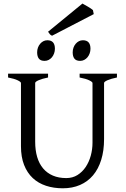

<svg xmlns="http://www.w3.org/2000/svg" viewBox="-20 -1020 694 1055"><path d="M622.6 -594.2Q589.4 -587.4 570.6 -579.1Q551.8 -570.8 551.8 -564V-255.9Q551.8 -191.9 536.1 -141.6Q520.5 -91.3 491.2 -56.6Q461.9 -22 419.9 -3.7Q377.9 14.6 325.2 14.6Q274.9 14.6 232.7 0.7Q190.4 -13.2 159.9 -41.7Q129.4 -70.3 112.3 -113.8Q95.2 -157.2 95.2 -216.8V-564Q95.2 -569.8 77.4 -578.6Q59.6 -587.4 24.4 -594.2V-615.2H244.1V-594.2Q210.9 -587.4 192.1 -579.1Q173.3 -570.8 173.3 -564V-241.2Q173.3 -194.3 184.3 -157.2Q195.3 -120.1 217 -94.5Q238.8 -68.8 270.5 -55.2Q302.2 -41.5 344.2 -41.5Q378.9 -41.5 405.8 -58.3Q432.6 -75.2 450.9 -102.5Q469.2 -129.9 478.8 -164.8Q488.3 -199.7 488.3 -235.8V-564Q488.3 -569.8 470.5 -578.6Q452.6 -587.4 417.5 -594.2V-615.2H622.6ZM477.1 -752.4Q477.1 -738.8 472.7 -726.6Q468.3 -714.4 460.7 -705.3Q453.1 -696.3 442.9 -690.9Q432.6 -685.5 420.4 -685.5Q398.4 -685.5 388.9 -697.8Q379.4 -710 379.4 -732.4Q379.4 -746.1 383.8 -758.3Q388.2 -770.5 396 -779.5Q403.8 -788.6 413.8 -793.7Q423.8 -798.8 435.5 -798.8Q477.1 -798.8 477.1 -752.4ZM281.7 -752.4Q281.7 -738.8 277.3 -726.6Q272.9 -714.4 265.4 -705.3Q257.8 -696.3 247.6 -690.9Q237.3 -685.5 225.1 -685.5Q203.1 -685.5 193.6 -697.8Q184.1 -710 184.1 -732.4Q184.1 -746.1 188.5 -758.3Q192.9 -770.5 200.7 -779.5Q208.5 -788.6 218.5 -793.7Q228.5 -798.8 240.2 -798.8Q281.7 -798.8 281.7 -752.4ZM266.1 -823.7Q257.8 -827.1 254.2 -831.8Q250.5 -836.4 244.1 -845.7L433.1 -1000.5Q438 -997.6 446.3 -992.9Q454.6 -988.3 463.4 -983.2Q472.2 -978 479.5 -973.1Q486.8 -968.3 490.7 -964.4L495.1 -942.4Z"/></svg>

Font: Gentium Plus Viet
Style: Regular
Weight: 400
Designer: J. Victor Gaultney, Annie Olsen, Iska Routamaa, Becca Hirsbrunner
Foundry: SIL International
Version: Version 5.000